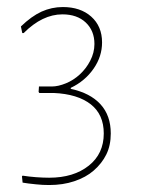

<svg xmlns="http://www.w3.org/2000/svg" viewBox="-20 -529 405 551"><path d="M43.9 -434.1 40 -453.1Q70.3 -482.4 99.1 -495.6Q128.4 -508.8 160.2 -508.8Q210.9 -508.8 241.7 -481.4Q272.9 -453.6 272.9 -407.2Q272.9 -367.2 249 -332.5Q224.1 -296.4 183.1 -276.9V-273.9Q238.8 -262.2 268.6 -229.5Q297.9 -197.3 297.9 -146Q297.9 -111.8 285.2 -85.9Q272.5 -60.1 249 -39.6Q226.6 -20 192.9 -8.8Q160.6 2 121.1 2Q101.6 2 83.5 0Q59.1 -2.4 44.9 -4.9L43 -22.9L44.9 -24.9Q63.5 -22 83.5 -20.5Q104 -19 121.1 -19Q191.4 -19 234.9 -53.7Q277.8 -87.9 277.8 -146Q277.8 -200.2 240.7 -229.5Q202.6 -259.3 133.8 -262.2H92.8L90.8 -265.1L91.8 -280.8H128.9Q147 -280.8 169.4 -290Q190.9 -298.8 209 -315.4Q227.5 -332.5 238.8 -354.5Q251 -377.9 251 -402.8Q251 -440.9 226.1 -464.4Q201.2 -487.8 159.2 -487.8Q101.6 -487.8 47.9 -434.1Z"/></svg>

Font: Datalegreya
Style: Gradient
Weight: 400
Designer: Figs Lab
Foundry: Figs Lab
Version: Version 1.002;PS 001.002;hotconv 1.0.70;makeotf.lib2.5.58329